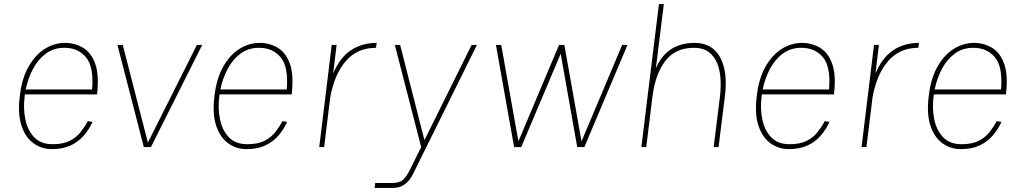

<svg xmlns="http://www.w3.org/2000/svg" viewBox="-20 -720 5000 940"><path d="M410 -127 433 -123Q416 -86 389.5 -55.5Q363 -25 325 -7.5Q287 10 234 10Q183 10 143.5 -19Q104 -48 85 -105.5Q66 -163 77 -250Q87 -337 120.5 -395Q154 -453 200.5 -481.5Q247 -510 298 -510Q347 -510 387 -486Q427 -462 446.5 -407Q466 -352 455 -258H102Q101 -254 101 -250Q93 -190 104 -136Q115 -82 147.5 -48Q180 -14 237 -14Q289 -14 321.5 -30.5Q354 -47 374.5 -73Q395 -99 410 -127ZM295 -486Q243 -486 204.5 -457.5Q166 -429 141.5 -382.5Q117 -336 106 -282H431Q440 -393 401 -439.5Q362 -486 295 -486Z M684 0 555 -500H581L704 -22L944 -500H970L719 0Z M1363 -127 1386 -123Q1369 -86 1342.5 -55.5Q1316 -25 1278 -7.5Q1240 10 1187 10Q1136 10 1096.5 -19Q1057 -48 1038 -105.5Q1019 -163 1030 -250Q1040 -337 1073.5 -395Q1107 -453 1153.5 -481.5Q1200 -510 1251 -510Q1300 -510 1340 -486Q1380 -462 1399.5 -407Q1419 -352 1408 -258H1055Q1054 -254 1054 -250Q1046 -190 1057 -136Q1068 -82 1100.5 -48Q1133 -14 1190 -14Q1242 -14 1274.5 -30.5Q1307 -47 1327.5 -73Q1348 -99 1363 -127ZM1248 -486Q1196 -486 1157.5 -457.5Q1119 -429 1094.5 -382.5Q1070 -336 1059 -282H1384Q1393 -393 1354 -439.5Q1315 -486 1248 -486Z M1543 0 1604 -500H1628L1611 -360Q1644 -438 1698 -474Q1752 -510 1824 -510L1821 -486Q1730 -486 1674 -422Q1618 -358 1597 -245L1567 0Z M1814 200 1817 176H1896Q1936 176 1953 160.5Q1970 145 1988 109L2042 0L1913 -500H1939L2058 -34L2289 -500H2315L2002 132Q1968 200 1905 200Z M2497 0 2408 -500H2434L2518 -28L2717 -500H2743L2827 -28L3026 -500H3052L2841 0H2806L2725 -457L2532 0Z M3505 -249Q3510 -292 3507.5 -334Q3505 -376 3491 -410.5Q3477 -445 3449.5 -465.5Q3422 -486 3378 -486Q3287 -486 3237.5 -422Q3188 -358 3174 -245L3144 0H3120L3206 -700H3230L3191 -386Q3220 -451 3267.5 -480.5Q3315 -510 3381 -510Q3466 -510 3505 -440.5Q3544 -371 3529 -249L3498 0H3474Z M4018 -127 4041 -123Q4024 -86 3997.5 -55.5Q3971 -25 3933 -7.5Q3895 10 3842 10Q3791 10 3751.5 -19Q3712 -48 3693 -105.5Q3674 -163 3685 -250Q3695 -337 3728.5 -395Q3762 -453 3808.5 -481.5Q3855 -510 3906 -510Q3955 -510 3995 -486Q4035 -462 4054.5 -407Q4074 -352 4063 -258H3710Q3709 -254 3709 -250Q3701 -190 3712 -136Q3723 -82 3755.5 -48Q3788 -14 3845 -14Q3897 -14 3929.5 -30.5Q3962 -47 3982.5 -73Q4003 -99 4018 -127ZM3903 -486Q3851 -486 3812.5 -457.5Q3774 -429 3749.5 -382.5Q3725 -336 3714 -282H4039Q4048 -393 4009 -439.5Q3970 -486 3903 -486Z M4198 0 4259 -500H4283L4266 -360Q4299 -438 4353 -474Q4407 -510 4479 -510L4476 -486Q4385 -486 4329 -422Q4273 -358 4252 -245L4222 0Z M4860 -127 4883 -123Q4866 -86 4839.5 -55.5Q4813 -25 4775 -7.5Q4737 10 4684 10Q4633 10 4593.5 -19Q4554 -48 4535 -105.5Q4516 -163 4527 -250Q4537 -337 4570.5 -395Q4604 -453 4650.5 -481.5Q4697 -510 4748 -510Q4797 -510 4837 -486Q4877 -462 4896.5 -407Q4916 -352 4905 -258H4552Q4551 -254 4551 -250Q4543 -190 4554 -136Q4565 -82 4597.5 -48Q4630 -14 4687 -14Q4739 -14 4771.5 -30.5Q4804 -47 4824.5 -73Q4845 -99 4860 -127ZM4745 -486Q4693 -486 4654.5 -457.5Q4616 -429 4591.5 -382.5Q4567 -336 4556 -282H4881Q4890 -393 4851 -439.5Q4812 -486 4745 -486Z"/></svg>

Font: Haskoy Thin
Style: Italic
Weight: 100
Designer: Ertekin Erdin
Foundry: Ertekin Erdin
Version: Version 2.000; ttfautohint (v1.8.4.7-5d5b)